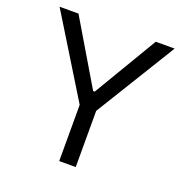

<svg xmlns="http://www.w3.org/2000/svg" viewBox="-130 -844 925 962"><g transform="rotate(20 332.5 -363.5)"><path d="M25.6 -727.3H126.4L328.1 -387.8H336.6L538.4 -727.3H639.2L376.4 -299.7V0H288.4V-299.7Z"/></g></svg>

Font: InterMG
Style: Regular
Weight: 400
Designer: Rasmus Andersson
Foundry: rsms
Version: Version 3.019;December 26, 2023;FontCreator 15.0.0.2955 64-b